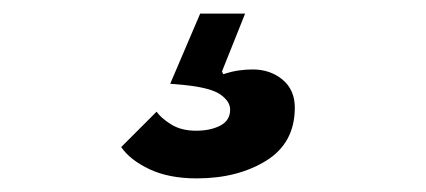

<svg xmlns="http://www.w3.org/2000/svg" viewBox="-20 -50 625 282"><path d="M269 212Q228 212 199.5 198.5Q171 185 158 166L210 114Q216 123 231 132.5Q246 142 268 142Q289 142 303.5 134.5Q318 127 318 111Q318 99 304 89Q290 79 252 75L230 73L274 -30H340L306 55L308 59Q320 55 330.5 53.5Q341 52 351 52Q377 52 395 67Q413 82 413 108Q413 160 371 186Q329 212 269 212Z"/></svg>

Font: IBM Plex Sans Var
Style: Italic
Weight: 400
Italic angle: -11.31°
Designer: Mike Abbink, Paul van der Laan, Pieter van Rosmalen
Foundry: Bold Monday
Version: Version 1.001